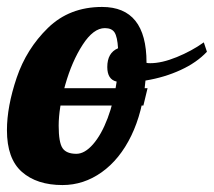

<svg xmlns="http://www.w3.org/2000/svg" viewBox="-34 -529 616 553"><path d="M29 -34C57.7 -8.7 96.7 4 146 4C186.7 4 224.3 -8.3 259 -33C293.7 -57.7 322 -92.7 344 -138C366 -183.3 379.7 -236.3 385 -297C421.7 -303 455.5 -313.2 486.5 -327.5C517.5 -341.8 542.7 -359.3 562 -380L553 -407C529.7 -390.3 503.7 -376.2 475 -364.5C446.3 -352.8 421 -347 399 -347C393.7 -347 390 -347.3 388 -348V-349C388 -455.7 345.3 -509 260 -509C197.3 -509 145.3 -488.8 104 -448.5C62.7 -408.2 32.7 -360.3 14 -305C-4.7 -249.7 -14 -199.3 -14 -154C-14 -99.3 0.3 -59.3 29 -34ZM234 -113.5C218 -95.2 202 -86 186 -86C166.7 -86 153.3 -91.5 146 -102.5C138.7 -113.5 135 -135 135 -167C135 -201 141.3 -240.3 154 -285C166.7 -329.7 183.3 -368 204 -400C224.7 -432 246 -448 268 -448C281.3 -448 290.7 -443.8 296 -435.5C301.3 -427.2 304.7 -412 306 -390C285.3 -381.3 275 -363.3 275 -336C275 -312 284 -298 302 -294C296.7 -255.3 288 -220.2 276 -188.5C264 -156.8 250 -131.8 234 -113.5ZM62 -275 48 -225H379L391 -275Z"/></svg>

Font: DonutKreme
Style: Regular
Weight: 400
Designer: Impallari Type
Foundry: Impallari Type
Version: Version 2.100